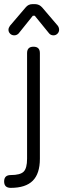

<svg xmlns="http://www.w3.org/2000/svg" viewBox="-34 -709 310 929"><path d="M7 -565Q7 -574 14 -584L90 -673Q103 -689 123 -689H136Q155 -689 170 -673L246 -584Q252 -575 252 -565Q252 -554 244 -546Q236 -538 225 -538Q212 -538 204 -547L134 -633H125L56 -547Q47 -538 35 -538Q23 -538 15 -546Q7 -554 7 -565ZM18 138Q64 138 80.5 121.5Q97 105 97 59V-452Q97 -483 128 -483Q159 -483 159 -452V59Q159 131 124.5 165.5Q90 200 18 200Q-14 200 -14 169Q-14 138 18 138Z"/></svg>

Font: Jura Medium
Style: Regular
Weight: 500
Designer: Daniel Johnson, Alexei Vanyashin
Foundry: Daniel Johnson
Version: Version 5.103